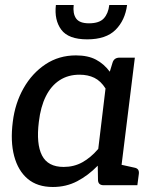

<svg xmlns="http://www.w3.org/2000/svg" viewBox="-20 -739 614 766"><path d="M191 7Q129 7 90.5 -25.5Q52 -58 36.5 -116.5Q21 -175 31 -253Q40 -327 74 -387Q108 -447 161.5 -482.5Q215 -518 283 -518Q331 -518 363 -501Q395 -484 418 -453L429 -489Q435 -509 457 -509H518L455 0H394Q372 0 371 -20L370 -78Q332 -39 288 -16Q244 7 191 7ZM234 -73Q275 -73 308.5 -91.5Q342 -110 372 -145L401 -386Q382 -416 356.5 -428.5Q331 -441 297 -441Q252 -441 218 -419Q184 -397 163 -355Q142 -313 135 -253Q124 -165 147.5 -119Q171 -73 234 -73ZM427 0 449 -85 517 -70Q527 -68 531 -62Q535 -56 534 -46L528 0ZM328 -582Q253 -582 224.5 -620.5Q196 -659 203 -719H274Q270 -685 283.5 -665.5Q297 -646 335 -646Q376 -646 394 -665.5Q412 -685 416 -719H487Q479 -658 441 -620Q403 -582 328 -582Z"/></svg>

Font: Aleo Medium
Style: Italic
Weight: 500
Italic angle: -7°
Designer: Alessio Laiso
Foundry: Alessio Laiso
Version: Version 2.001;gftools[0.9.29]